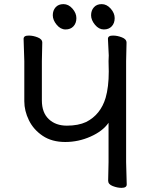

<svg xmlns="http://www.w3.org/2000/svg" viewBox="-20 -884 725 918"><path d="M561 14.2Q541 14.2 519 5.6Q497.1 -2.9 497.1 -20L499 -108.9V-296.9Q471.2 -256.8 413.1 -231Q355 -205.1 292 -205.1Q228 -205.1 184.1 -234.6Q140.1 -264.2 118.2 -309.1Q96.2 -354 96.2 -399.9V-591.8L92.8 -698.2Q92.8 -714.4 118.2 -713.9Q138.2 -713.9 160.2 -705.3Q182.1 -696.8 182.1 -680.2L180.2 -591.8V-403.8Q180.2 -345.7 213.1 -314.5Q246.1 -283.2 299.8 -283.2Q354 -283.2 392.1 -300.8Q460.9 -335.9 484.9 -416Q500 -467.8 500 -542L499 -591.8L500 -619.1L496.1 -698.2Q496.1 -714.4 521 -713.9Q541 -713.9 563 -705.3Q585 -696.8 585 -680.2L583 -591.8V-108.9L585.9 -2Q585.9 14.2 561 14.2ZM331.3 -758.3Q317.4 -743.2 293.5 -743.2Q269.5 -743.2 251 -765.6Q232.4 -788.1 232.4 -811Q232.4 -834 245.8 -849.1Q259.3 -864.3 283.4 -864.3Q307.6 -864.3 326.4 -842.8Q345.2 -821.3 345.2 -797.4Q345.2 -773.4 331.3 -758.3ZM514.4 -758.3Q500.5 -743.2 476.6 -743.2Q452.6 -743.2 434.1 -765.6Q415.5 -788.1 415.5 -811Q415.5 -834 429 -849.1Q442.4 -864.3 466.3 -864.3Q490.2 -864.3 509.3 -842.8Q528.3 -821.3 528.3 -797.4Q528.3 -773.4 514.4 -758.3Z"/></svg>

Font: LXGW WenKai Screen R
Style: Regular
Weight: 400
Designer: Fontworks Inc.
Version: Version 1.235;May 31, 2022